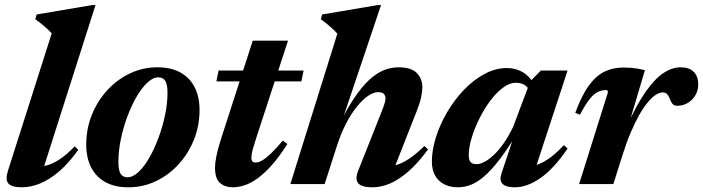

<svg xmlns="http://www.w3.org/2000/svg" viewBox="-20 -744 2842 776"><path d="M189 -609Q180 -619 170 -628.2Q160 -637.5 148.2 -647Q136.5 -656.5 122.5 -666.5L128 -685.5L352.5 -723.5H366L148 -40L119 -70.5Q143 -69 167.5 -75Q192 -81 220.2 -99.5Q248.5 -118 282 -152.5L296.5 -138.5Q257 -83.5 217.8 -50.2Q178.5 -17 141 -2Q103.5 13 69 13Q26.5 13 13.5 -2.8Q0.5 -18.5 12.5 -55Z M616 -472Q671.5 -472 709.5 -450.8Q747.5 -429.5 767 -391Q786.5 -352.5 786.5 -299.5Q786.5 -236 764 -179.8Q741.5 -123.5 701.8 -80Q662 -36.5 610.2 -11.8Q558.5 13 499 13Q443.5 13 405.5 -8.2Q367.5 -29.5 348 -68.2Q328.5 -107 328.5 -159.5Q328.5 -223 351 -279.2Q373.5 -335.5 413.2 -379Q453 -422.5 505 -447.2Q557 -472 616 -472ZM495.5 -27.5Q517 -27.5 539.8 -48.8Q562.5 -70 583.2 -106Q604 -142 620.5 -186.8Q637 -231.5 647 -278.5Q657 -325.5 657 -369Q657 -403.5 647.8 -417.5Q638.5 -431.5 619.5 -431.5Q598.5 -431.5 575.8 -410.2Q553 -389 532 -353Q511 -317 494.5 -272.2Q478 -227.5 468.2 -180.5Q458.5 -133.5 458.5 -90Q458.5 -55.5 467.5 -41.5Q476.5 -27.5 495.5 -27.5Z M854.5 -415 863.5 -459H1207L1198 -415ZM1014.5 -183Q1006.5 -158.5 1002.5 -143.5Q998.5 -128.5 997.2 -120Q996 -111.5 996 -105.5Q996 -95.5 1000.5 -91.2Q1005 -87 1013.5 -87Q1024.5 -87 1039.5 -95.5Q1054.5 -104 1075 -123.5Q1095.5 -143 1123 -176L1141.5 -162Q1108.5 -110 1078.2 -76.2Q1048 -42.5 1020.5 -22.8Q993 -3 968 5Q943 13 920.5 13Q890 13 869.5 -4.2Q849 -21.5 849 -66.5Q849 -83.5 854.2 -111.2Q859.5 -139 872.5 -180L1001.5 -579.5H1144Z M1341.5 -153.5 1292 0H1153.5L1343.5 -608Q1335 -617.5 1324.5 -627.2Q1314 -637 1302.2 -646.8Q1290.5 -656.5 1276.5 -666.5L1282 -685.5L1506.5 -723.5H1520L1352 -224.5L1346 -231Q1379.5 -299.5 1410.5 -346Q1441.5 -392.5 1471 -420Q1500.5 -447.5 1530 -459.8Q1559.5 -472 1590 -472Q1642 -472 1664.5 -449Q1687 -426 1687 -391Q1687 -373 1681.8 -349.2Q1676.5 -325.5 1662.5 -290.5L1563.5 -39L1538 -71.5Q1560.5 -70.5 1584 -77.8Q1607.5 -85 1634.8 -103.2Q1662 -121.5 1695.5 -154L1710 -140Q1669.5 -85 1630.8 -51.2Q1592 -17.5 1556 -2.2Q1520 13 1485.5 13Q1442 13 1428 -3.2Q1414 -19.5 1427.5 -53.5L1519.5 -285.5Q1530 -312 1534 -324.8Q1538 -337.5 1538 -346Q1538 -358 1531 -364.8Q1524 -371.5 1508.5 -371.5Q1489.5 -371.5 1467.2 -356.2Q1445 -341 1422 -312.5Q1399 -284 1378.2 -243.8Q1357.5 -203.5 1341.5 -153.5Z M2006.5 -42 2063.5 -213 2075 -212.5Q2032.5 -143 1998.8 -99Q1965 -55 1936.2 -30.5Q1907.5 -6 1881.8 3.5Q1856 13 1830 13Q1799.5 13 1775.8 1Q1752 -11 1738.8 -34.2Q1725.5 -57.5 1725.5 -91Q1725.5 -137.5 1742 -189.8Q1758.5 -242 1787.5 -291.2Q1816.5 -340.5 1855 -380.8Q1893.5 -421 1938 -445Q1982.5 -469 2029 -469Q2063.5 -469 2091.2 -453.2Q2119 -437.5 2142 -401L2123.5 -372Q2116.5 -389 2102.2 -399.2Q2088 -409.5 2066 -409.5Q2039 -409.5 2012 -389Q1985 -368.5 1960.2 -335Q1935.5 -301.5 1916.2 -262.2Q1897 -223 1885.8 -185Q1874.5 -147 1874.5 -118Q1874.5 -97 1882 -88.8Q1889.5 -80.5 1906.5 -80.5Q1920 -80.5 1937.5 -89.5Q1955 -98.5 1975 -117Q1995 -135.5 2015.2 -164.2Q2035.5 -193 2054 -231.5L2123 -415L2166 -459H2274L2137 -41.5L2119.5 -72Q2140 -73.5 2161.8 -82.5Q2183.5 -91.5 2207.8 -110Q2232 -128.5 2259 -157.5L2274 -143.5Q2217.5 -61 2163.8 -24Q2110 13 2061 13Q2025 13 2011.2 -0.8Q1997.5 -14.5 2006.5 -42Z M2437 -370.5Q2437.5 -375 2435.5 -377.5Q2433.5 -380 2429 -380Q2412.5 -380 2396.8 -372.8Q2381 -365.5 2363.8 -344.2Q2346.5 -323 2324 -280.5L2305 -288Q2331 -358.5 2360.2 -398.5Q2389.5 -438.5 2423.8 -454.8Q2458 -471 2498.5 -471Q2516 -471 2529.5 -470Q2543 -469 2556.5 -466.8Q2570 -464.5 2586.5 -460.5L2514 -216L2511 -228Q2552.5 -321 2590.2 -374.2Q2628 -427.5 2662.8 -449.8Q2697.5 -472 2730 -472Q2766 -472 2784 -453.5Q2802 -435 2802 -403.5Q2802 -378.5 2790.5 -359Q2779 -339.5 2759.8 -328Q2740.5 -316.5 2717 -316.5Q2705.5 -316.5 2699 -323.2Q2692.5 -330 2687 -344.5Q2681.5 -359 2675 -364.8Q2668.5 -370.5 2658.5 -370.5Q2645.5 -370.5 2630 -360.5Q2614.5 -350.5 2597.8 -330.2Q2581 -310 2564 -280Q2547 -250 2530 -210.5Q2513 -171 2497.5 -122L2459 0H2320.5Z"/></svg>

Font: Newsreader 36pt
Style: Bold Italic
Weight: 700
Italic angle: -17°
Designer: Hugues Gentile
Foundry: Production Type
Version: Version 1.003